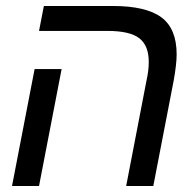

<svg xmlns="http://www.w3.org/2000/svg" viewBox="-20 -619 640 639"><path d="M109.9 0H20L95.2 -389.2H185.1ZM490.2 0H399.9L467.8 -352.1Q475.1 -384.3 475.1 -413.1Q475.1 -467.3 443.6 -491.7Q412.1 -516.1 337.9 -516.1H109.9L126 -599.1H355Q465.8 -599.1 516.8 -561.5Q567.9 -523.9 567.9 -438Q567.9 -406.2 558.1 -351.1Z"/></svg>

Font: Liberation Mono
Style: Italic
Weight: 400
Italic angle: -12°
Monospace: yes
Designer: Steve Matteson
Foundry: Ascender Corporation
Version: Version 2.1.5